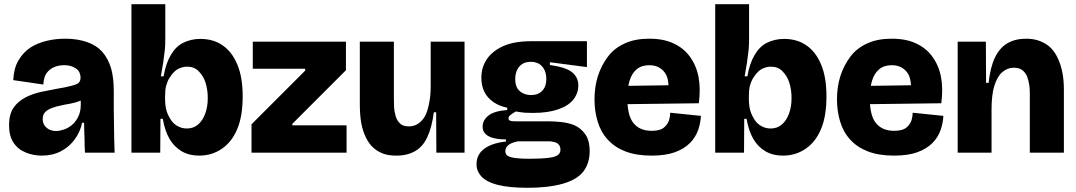

<svg xmlns="http://www.w3.org/2000/svg" viewBox="-20 -726 5117 913"><path d="M179 14Q138 14 102 -1Q65 -16 44 -48Q23 -80 23 -131Q23 -182 44 -213Q64 -243 100 -262Q134 -280 175 -289Q217 -298 251 -304Q290 -310 320 -318Q347 -325 354 -332Q363 -341 363 -357Q363 -374 354 -388Q347 -399 327 -408Q309 -416 286 -416Q260 -416 240 -408Q217 -399 202 -379Q188 -360 186 -324L43 -345Q46 -403 68 -439Q91 -478 125 -500Q157 -521 203 -532Q244 -542 290 -542Q348 -542 394 -526Q438 -511 466 -480Q494 -448 508 -402Q521 -357 521 -295V-205Q521 -194 521.5 -171Q522 -148 522 -136Q522 -91 523 -68L525 0H384Q383 -11 382.5 -33.5Q382 -56 382 -68Q381 -80 380.5 -104.5Q380 -129 380 -142H370Q363 -102 336 -64Q310 -28 270 -7Q230 14 179 14ZM247 -103Q261 -103 284 -110Q300 -115 320 -130Q337 -143 350 -167Q363 -190 364 -223V-265H389Q376 -252 357 -245Q339 -238 314 -233Q307 -232 291 -229Q275 -226 268 -224Q246 -220 226 -212Q206 -205 194 -192Q183 -181 183 -159Q183 -134 202 -118Q220 -103 247 -103Z M927 14Q880 14 845 -6Q809 -27 787 -64Q764 -103 754 -161H743L742 0H605V-210V-706H766V-545Q766 -510 764 -490Q762 -470 756 -428Q753 -407 745 -363H758Q768 -423 792 -464Q816 -505 850 -522Q888 -541 932 -541Q995 -541 1039 -510Q1084 -479 1109 -418Q1134 -358 1134 -268Q1134 -173 1108 -112Q1082 -50 1034 -18Q987 14 927 14ZM869 -115Q900 -115 922 -134Q944 -153 956 -186Q968 -219 968 -260Q968 -299 957 -334Q947 -365 924 -388Q903 -409 870 -409Q854 -409 838 -403Q823 -398 809 -385Q799 -376 786 -356Q776 -340 770 -318Q765 -299 765 -269V-257Q765 -223 772 -199Q779 -176 794 -154Q806 -136 827 -125Q846 -115 869 -115Z M1176 0V-135L1431 -390V-399H1182V-528H1625V-392L1370 -137V-130H1628V0Z M1866 14Q1830 14 1806 6Q1779 -3 1757 -22Q1736 -40 1721 -70Q1705 -102 1698 -140Q1691 -178 1691 -234V-528H1853V-255Q1853 -229 1854 -214Q1855 -196 1862 -172Q1868 -152 1883 -138Q1897 -125 1924 -125Q1948 -125 1967 -137Q1987 -150 2000 -172Q2012 -193 2020 -232Q2028 -270 2028 -315V-528H2189V-230V0H2055L2054 -192H2043Q2034 -122 2012 -74Q1991 -29 1955 -8Q1917 14 1866 14Z M2489 167Q2402 167 2346 153Q2295 140 2270 114Q2246 88 2246 55Q2246 9 2282 -18Q2319 -46 2386 -53V-63Q2332 -63 2304 -78Q2275 -93 2275 -124Q2275 -154 2302 -176Q2329 -198 2392 -203V-214Q2336 -225 2302 -262Q2269 -298 2269 -357Q2269 -407 2296 -446Q2323 -485 2376 -508Q2427 -530 2505 -530H2771V-407L2595 -430V-417Q2672 -406 2701 -382Q2730 -358 2730 -320Q2730 -282 2706 -252Q2683 -223 2634 -206Q2585 -189 2515 -189Q2489 -189 2476 -190Q2455 -192 2433 -196Q2417 -187 2407 -179Q2398 -172 2398 -163Q2398 -157 2402 -154Q2406 -151 2414 -150Q2420 -149 2433 -149H2593Q2614 -149 2646 -146Q2683 -142 2710 -131Q2741 -118 2762 -89Q2784 -59 2784 -7Q2784 52 2752 92Q2722 129 2655 148Q2587 167 2489 167ZM2495 29Q2557 29 2592 24Q2623 20 2634 10Q2645 1 2645 -13Q2645 -29 2638 -37Q2630 -47 2618 -50Q2602 -54 2594 -54H2576H2443Q2409 -47 2396 -35Q2383 -23 2383 -7Q2383 9 2396 16Q2409 23 2434 26Q2460 29 2495 29ZM2505 -274Q2540 -274 2559 -295Q2578 -315 2578 -351Q2578 -387 2558 -410Q2539 -432 2504 -432Q2469 -432 2450 -410Q2430 -387 2430 -351Q2430 -326 2438 -310Q2446 -294 2464 -284Q2482 -274 2505 -274Z M3078 14Q3006 14 2954 -6Q2904 -25 2870 -62Q2837 -98 2822 -148Q2807 -198 2807 -253Q2807 -313 2823 -364Q2840 -416 2871 -457Q2902 -498 2952 -520Q3000 -542 3067 -542Q3135 -542 3182 -520Q3232 -497 3261 -456Q3292 -413 3302 -358Q3312 -304 3303 -235L2910 -230V-317L3189 -321L3156 -274Q3163 -321 3154 -354Q3146 -383 3122 -400Q3100 -416 3068 -416Q3031 -416 3008 -397Q2985 -378 2974 -343Q2963 -307 2963 -260Q2963 -177 2992 -141Q3022 -104 3078 -104Q3104 -104 3120 -110Q3135 -115 3146 -128Q3158 -142 3162 -156Q3167 -174 3167 -190L3313 -175Q3311 -140 3300 -108Q3287 -72 3261 -46Q3233 -18 3189 -2Q3145 14 3078 14Z M3703 14Q3656 14 3621 -6Q3585 -27 3563 -64Q3540 -103 3530 -161H3519L3518 0H3381V-210V-706H3542V-545Q3542 -510 3540 -490Q3538 -470 3532 -428Q3529 -407 3521 -363H3534Q3544 -423 3568 -464Q3592 -505 3626 -522Q3664 -541 3708 -541Q3771 -541 3815 -510Q3860 -479 3885 -418Q3910 -358 3910 -268Q3910 -173 3884 -112Q3858 -50 3810 -18Q3763 14 3703 14ZM3645 -115Q3676 -115 3698 -134Q3720 -153 3732 -186Q3744 -219 3744 -260Q3744 -299 3733 -334Q3723 -365 3700 -388Q3679 -409 3646 -409Q3630 -409 3614 -403Q3599 -398 3585 -385Q3575 -376 3562 -356Q3552 -340 3546 -318Q3541 -299 3541 -269V-257Q3541 -223 3548 -199Q3555 -176 3570 -154Q3582 -136 3603 -125Q3622 -115 3645 -115Z M4231 14Q4159 14 4107 -6Q4057 -25 4023 -62Q3990 -98 3975 -148Q3960 -198 3960 -253Q3960 -313 3976 -364Q3993 -416 4024 -457Q4055 -498 4105 -520Q4153 -542 4220 -542Q4288 -542 4335 -520Q4385 -497 4414 -456Q4445 -413 4455 -358Q4465 -304 4456 -235L4063 -230V-317L4342 -321L4309 -274Q4316 -321 4307 -354Q4299 -383 4275 -400Q4253 -416 4221 -416Q4184 -416 4161 -397Q4138 -378 4127 -343Q4116 -307 4116 -260Q4116 -177 4145 -141Q4175 -104 4231 -104Q4257 -104 4273 -110Q4288 -115 4299 -128Q4311 -142 4315 -156Q4320 -174 4320 -190L4466 -175Q4464 -140 4453 -108Q4440 -72 4414 -46Q4386 -18 4342 -2Q4298 14 4231 14Z M4534 0V-305V-528H4668L4669 -332H4681Q4689 -406 4711 -452Q4733 -498 4770 -520Q4807 -542 4860 -542Q4897 -542 4927 -530Q4957 -518 4977 -498Q4997 -478 5011 -447Q5025 -417 5032 -380Q5039 -345 5039 -299V0H4877V-279Q4877 -304 4875 -318Q4871 -343 4865 -360Q4857 -380 4842 -392Q4827 -404 4800 -404Q4770 -404 4745 -382Q4722 -362 4708 -317Q4695 -275 4695 -204V0Z"/></svg>

Font: Bricolage Grotesque 36pt ExtraBold
Style: Regular
Weight: 800
Designer: Mathieu Triay
Foundry: Atelier Triay
Version: Version 1.000;gftools[0.9.30]